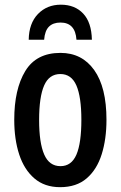

<svg xmlns="http://www.w3.org/2000/svg" viewBox="-20 -773 504 803"><path d="M425.3 -272Q425.3 -191.4 405.3 -127.7Q385.3 -64 342.5 -27.1Q299.8 9.8 231.4 9.8Q166.5 9.8 123.8 -26.9Q81.1 -63.5 60.3 -127Q39.6 -190.4 39.6 -272Q39.6 -399.9 85.7 -475.8Q131.8 -551.8 232.9 -551.8Q322.8 -551.8 374 -480Q425.3 -408.2 425.3 -272ZM143.6 -271Q143.6 -175.8 164.8 -127Q186 -78.1 232.9 -78.1Q278.8 -78.1 299.6 -126.2Q320.3 -174.3 320.3 -272Q320.3 -367.2 299.6 -415.3Q278.8 -463.4 232.4 -463.4Q185.5 -463.4 164.6 -415.5Q143.6 -367.7 143.6 -271ZM234.4 -753.4Q293 -753.4 327.9 -716.3Q362.8 -679.2 364.3 -606.9H299.8Q294.9 -678.7 232.9 -678.7Q202.1 -678.7 184.8 -661.6Q167.5 -644.5 164.6 -606.9H100.1Q101.1 -675.3 138.7 -714.4Q176.3 -753.4 234.4 -753.4Z"/></svg>

Font: Open Sans Condensed SemiBold
Style: Regular
Weight: 600
Width: 3
Designer: Monotype Design Team
Foundry: Monotype Imaging Inc.
Version: Version 3.000; ttfautohint (v1.8.4)